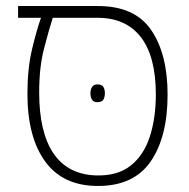

<svg xmlns="http://www.w3.org/2000/svg" viewBox="-20 -606 628 637"><path d="M305 11Q189 11 130 -70Q71 -151 71 -295Q71 -379 86.5 -443.5Q102 -508 116 -547H40V-586H305Q427 -586 481.5 -506.5Q536 -427 536 -292Q536 -152 480 -70.5Q424 11 305 11ZM299 -24Q370 -22 413.5 -56.5Q457 -91 477 -152.5Q497 -214 497 -293Q497 -418 447.5 -482.5Q398 -547 303 -547H155Q142 -506 126 -444.5Q110 -383 110 -299Q110 -167 157.5 -97Q205 -27 299 -24ZM280 -297Q280 -309 285.5 -317.5Q291 -326 303 -326Q318 -326 323 -317.5Q328 -309 328 -297Q328 -284 323 -275.5Q318 -267 303 -267Q290 -267 285 -275.5Q280 -284 280 -297Z"/></svg>

Font: Noto Sans Hebrew SemiCondensed ExtraLight
Style: Regular
Weight: 200
Width: 4
Designer: Monotype Design Team
Foundry: Monotype Imaging Inc.
Version: Version 2.004; ttfautohint (v1.8.4.7-5d5b)